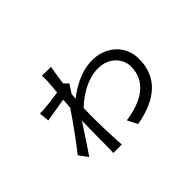

<svg xmlns="http://www.w3.org/2000/svg" viewBox="-123 -927 1247 1247"><g transform="rotate(-45 500.0 -303.5)"><path d="M345 -585 338 -498C292 -490 239 -484 211 -482C194 -481 181 -480 162 -480L169 -410L333 -437L328 -368C285 -302 188 -168 144 -115L189 -54C227 -108 282 -194 323 -255C320 -165 321 -67 320 -9C320 3 319 26 318 38H396C395 23 394 3 393 -11C389 -88 387 -167 387 -240L389 -306C459 -371 546 -421 635 -421C747 -421 797 -340 797 -278C797 -141 686 -71 530 -50L565 19C757 -14 869 -109 869 -276C869 -401 771 -486 644 -486C572 -486 478 -452 394 -384L398 -425L436 -483L407 -512C415 -572 423 -621 428 -643L345 -645C345 -634 347 -602 345 -585Z"/></g></svg>

Font: Noto Sans CJK SC
Style: Regular
Weight: 400
Designer: Ryoko NISHIZUKA 西塚涼子 (kana, bopomofo & ideographs); Paul D. Hunt (Latin, Greek & Cyrillic); Sandoll Communications 산돌커뮤니
Foundry: Adobe
Version: Version 2.004;hotconv 1.0.118;makeotfexe 2.5.65603